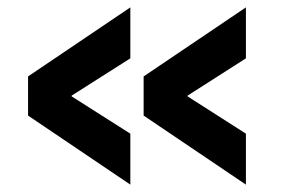

<svg xmlns="http://www.w3.org/2000/svg" viewBox="-20 -550 772 520"><path d="M646 -392 488 -291V-289L646 -188V-50L369 -237V-343L646 -530ZM333 -392 174 -291V-289L333 -188V-50L56 -237V-343L333 -530Z"/></svg>

Font: Mplus 1p ExtraBold
Style: Regular
Weight: 800
Version: Version 1.061